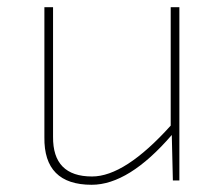

<svg xmlns="http://www.w3.org/2000/svg" viewBox="-20 -500 596 532"><path d="M477 0H459L456 -126Q337 12 234 12Q101 12 103 -120V-480H127V-121Q126 -11 235 -11Q326 -11 453 -152V-480H477Z"/></svg>

Font: Taylor Sans Thin
Style: Regular
Weight: 100
Italic angle: -8°
Designer: Natanael Gama
Version: Version 1.001 September 8, 2015